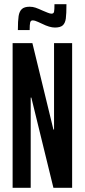

<svg xmlns="http://www.w3.org/2000/svg" viewBox="-20 -893 404 913"><path d="M40 0V-688H134L234 -277H237V-688H323V0H234L129 -429H126V0ZM121 -861Q136 -861 149 -856.5Q162 -852 184 -842Q196 -837 207 -832.5Q218 -828 225 -828Q235 -828 237 -837Q239 -846 239 -873H296Q296 -827 293 -805Q290 -783 278.5 -772.5Q267 -762 241 -762Q216 -762 180 -780Q177 -781 161.5 -788.5Q146 -796 135 -796Q126 -796 123.5 -786Q121 -776 121 -750H65Q65 -794 68.5 -816.5Q72 -839 84 -850Q96 -861 121 -861Z"/></svg>

Font: Saira Ultra Condensed SemiBold
Style: Regular
Weight: 600
Width: 1
Designer: Hector Gatti with collaboration of the Omnibus-Type team
Foundry: Omnibus-Type
Version: Version 1.001; ttfautohint (v1.8)